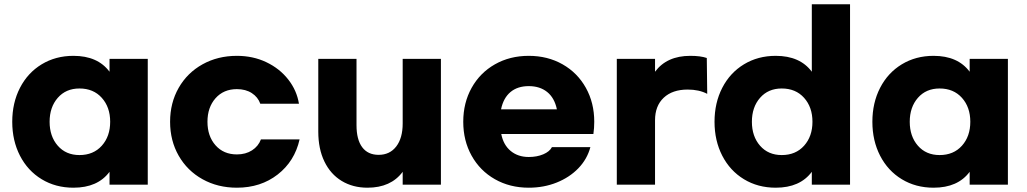

<svg xmlns="http://www.w3.org/2000/svg" viewBox="-20 -770 4780 894"><path d="M37 -203Q37 -291 73 -361Q109 -431 174 -470.5Q239 -510 322 -510Q435 -510 490 -436V-496H668V90H490V30Q435 104 322 104Q239 104 174 64.5Q109 25 73 -45Q37 -115 37 -203ZM493 -203Q493 -271 454 -314.5Q415 -358 350 -358Q287 -358 249 -314.5Q211 -271 211 -203Q211 -135 249 -91.5Q287 -48 350 -48Q415 -48 454 -91.5Q493 -135 493 -203Z M1083 104Q994 104 923 64.5Q852 25 812 -45Q772 -115 772 -203Q772 -291 812 -361Q852 -431 923 -470.5Q994 -510 1083 -510Q1158 -510 1220 -480.5Q1282 -451 1322 -400Q1362 -349 1372 -287H1192Q1181 -318 1152.5 -336.5Q1124 -355 1083 -355Q1021 -355 983.5 -312.5Q946 -270 946 -203Q946 -136 983.5 -93.5Q1021 -51 1083 -51Q1124 -51 1153.5 -70Q1183 -89 1195 -121H1375Q1352 -19 1273 42.5Q1194 104 1083 104Z M1462 -157V-496H1640V-187Q1640 -120 1666.5 -84.5Q1693 -49 1743 -49Q1795 -49 1825 -88Q1855 -127 1855 -195V-496H2033V90H1855V30Q1800 104 1691 104Q1623 104 1571 72.5Q1519 41 1490.5 -18Q1462 -77 1462 -157Z M2137 -203Q2137 -291 2176 -361Q2215 -431 2284.5 -470.5Q2354 -510 2442 -510Q2530 -510 2599.5 -470.5Q2669 -431 2708 -361Q2747 -291 2747 -203Q2747 -174 2743 -146H2314Q2324 -95 2358 -67Q2392 -39 2442 -39Q2480 -39 2509.5 -51.5Q2539 -64 2550 -85H2729Q2714 -29 2673 13.5Q2632 56 2572 80Q2512 104 2442 104Q2354 104 2284.5 64.5Q2215 25 2176 -45Q2137 -115 2137 -203ZM2573 -261Q2562 -314 2528 -341.5Q2494 -369 2442 -369Q2390 -369 2357 -341.5Q2324 -314 2313 -261Z M2852 -496H3030V-436Q3085 -510 3194 -510Q3242 -510 3271 -500L3273 -333Q3235 -353 3182 -353Q3111 -353 3070.5 -315Q3030 -277 3030 -210V90H2852Z M3307 -203Q3307 -291 3343 -361Q3379 -431 3444 -470.5Q3509 -510 3592 -510Q3705 -510 3760 -436V-750H3938V90H3760V30Q3705 104 3592 104Q3509 104 3444 64.5Q3379 25 3343 -45Q3307 -115 3307 -203ZM3763 -203Q3763 -271 3724 -314.5Q3685 -358 3620 -358Q3557 -358 3519 -314.5Q3481 -271 3481 -203Q3481 -135 3519 -91.5Q3557 -48 3620 -48Q3685 -48 3724 -91.5Q3763 -135 3763 -203Z M4042 -203Q4042 -291 4078 -361Q4114 -431 4179 -470.5Q4244 -510 4327 -510Q4440 -510 4495 -436V-496H4673V90H4495V30Q4440 104 4327 104Q4244 104 4179 64.5Q4114 25 4078 -45Q4042 -115 4042 -203ZM4498 -203Q4498 -271 4459 -314.5Q4420 -358 4355 -358Q4292 -358 4254 -314.5Q4216 -271 4216 -203Q4216 -135 4254 -91.5Q4292 -48 4355 -48Q4420 -48 4459 -91.5Q4498 -135 4498 -203Z"/></svg>

Font: Gmarket Sans TTF Bold
Style: Regular
Weight: 700
Designer: Creative Director : Sungho Lee; Art Director : Kiwoong Choi; Project Manager : Sori Yang, Jongwook Yoon; Font Designer :
Foundry: Sandoll Inc.
Version: Version 1.000;hotconv 1.0.109;makeotfexe 2.5.65596